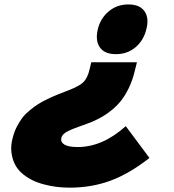

<svg xmlns="http://www.w3.org/2000/svg" viewBox="-20 -842 795 875"><path d="M553.2 -267.1 661.1 -122.1Q567.9 -49.3 482.2 -18.1Q396.5 13.2 296.9 13.2Q266.6 13.2 237.3 9.5Q208 5.9 178.2 -2.2Q148.4 -10.3 124 -22.7Q99.6 -35.2 79.1 -53.2Q58.6 -71.3 47.1 -95Q35.6 -118.7 32 -148.4Q28.3 -178.2 38.1 -214.8Q44.9 -241.7 56.9 -264.9Q68.8 -288.1 82.3 -305.7Q95.7 -323.2 116.2 -339.8Q136.7 -356.4 154.3 -367.7Q171.9 -378.9 198.5 -391.6Q225.1 -404.3 244.4 -411.9Q263.7 -419.4 293.9 -431.2Q339.8 -448.7 359.4 -467Q378.9 -485.4 388.2 -525.9L396 -558.1H604L592.8 -513.2Q583 -473.6 566.7 -440.2Q550.3 -406.7 532.2 -383.8Q514.2 -360.8 490.7 -341.6Q467.3 -322.3 446.3 -310.3Q425.3 -298.3 399.9 -287.1Q382.3 -279.8 348.9 -268.1Q315.4 -256.3 301.8 -250Q264.2 -234.4 259.8 -213.9Q254.9 -194.8 273.2 -183.3Q291.5 -171.9 334 -171.9Q447.3 -171.9 553.2 -267.1ZM647 -709Q634.8 -658.2 597.7 -626.7Q560.5 -595.2 508.8 -595.2Q456.1 -595.2 434.8 -626.5Q413.6 -657.7 425.8 -709Q438 -758.8 475.6 -790.3Q513.2 -821.8 564.9 -821.8Q617.2 -821.8 638.7 -790.5Q660.2 -759.3 647 -709Z"/></svg>

Font: Sinkin Sans 900 X Black Italic
Style: Regular
Weight: 950
Italic angle: -112°
Designer: Keith Bates
Foundry: K-Type
Version: Sinkin Sans (version 1.0)  by Keith Bates   •   © 2014   www